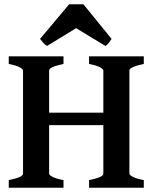

<svg xmlns="http://www.w3.org/2000/svg" viewBox="-20 -879 723 899"><path d="M397 0V-35.6Q463.9 -49.3 463.9 -65.4V-549.3Q463.9 -555.2 448 -564Q432.1 -572.8 397 -579.6V-615.2H653.3V-579.6Q585.9 -565.4 585.9 -549.3V-65.4Q585.9 -59.6 602.1 -51Q618.2 -42.5 653.3 -35.6V0ZM196.3 -293V-351.6H473.6V-293ZM21 0V-35.6Q87.9 -49.3 87.9 -65.4V-549.3Q87.9 -555.2 72 -564Q56.2 -572.8 21 -579.6V-615.2H277.3V-579.6Q210 -565.4 210 -549.3V-65.4Q210 -59.6 225.8 -51Q241.7 -42.5 277.3 -35.6V0ZM502.4 -696.8Q496.6 -687.5 489 -677.5Q481.4 -667.5 473.1 -664.1L336.4 -747.1L200.7 -664.1Q192.4 -667.5 183.6 -677.5Q174.8 -687.5 167.5 -696.8L303.7 -858.9H370.6Z"/></svg>

Font: Gentium Plus
Style: Bold
Weight: 700
Designer: Victor Gaultney, Annie Olsen, Iska Routamaa, Becca Hirsbrunner
Foundry: SIL International
Version: Version 6.101